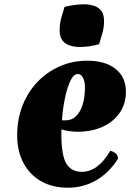

<svg xmlns="http://www.w3.org/2000/svg" viewBox="-20 -860 647 895"><path d="M297 15Q225 15 172 -15Q119 -45 89.5 -100Q60 -155 60 -229Q60 -303 84.5 -366.5Q109 -430 153.5 -477Q198 -524 257.5 -550.5Q317 -577 387 -577Q471 -577 519 -538.5Q567 -500 567 -432Q567 -377 538.5 -335Q510 -293 459.5 -269.5Q409 -246 341 -246Q318 -246 297.5 -249.5Q277 -253 257 -260L260 -299H286Q314 -299 334 -318Q354 -337 365 -371.5Q376 -406 376 -452Q376 -480 367 -497.5Q358 -515 343 -515Q324 -515 309.5 -486Q295 -457 285 -412.5Q275 -368 270.5 -320.5Q266 -273 266 -236Q266 -135 289.5 -97Q313 -59 361 -59Q437 -59 494 -157Q530 -148 530 -120Q489 -55 429 -20Q369 15 297 15ZM442 -654Q422 -648 398.5 -644.5Q375 -641 352 -641Q329 -641 307 -647.5Q285 -654 271.5 -671Q258 -688 258 -720Q258 -748 265 -774Q272 -800 281 -828Q301 -833 325 -836.5Q349 -840 371 -840Q395 -840 416.5 -833.5Q438 -827 451.5 -810.5Q465 -794 465 -762Q465 -734 458 -708Q451 -682 442 -654Z"/></svg>

Font: Merienda Black
Style: Regular
Weight: 900
Designer: Eduardo Rodriguez Tunni
Foundry: Eduardo Rodriguez Tunni
Version: Version 2.001